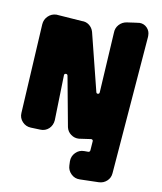

<svg xmlns="http://www.w3.org/2000/svg" viewBox="-101 -807 949 1125"><g transform="rotate(10 373.5 -244.0)"><path d="M638 -726Q664 -726 682 -707.5Q700 -689 700 -663V-653L634 169Q632 197 612 215.5Q592 234 564 235L451 238Q421 239 399.5 218Q378 197 377 168L376 143Q376 113 397 91.5Q418 70 448 70H472Q481 70 483 60L487 5Q488 0 484 -3.5Q480 -7 475 -6L405 4Q379 6 357.5 -9.5Q336 -25 330 -51L275 -348Q273 -357 264.5 -357Q256 -357 254 -349L247 -78Q246 -63 240 -50Q234 -37 224 -27.5Q214 -18 200.5 -13Q187 -8 172 -9L116 -11Q86 -12 65.5 -34Q45 -56 47 -86L77 -619Q79 -648 99.5 -668Q120 -688 149 -689L302 -678Q327 -679 346 -664.5Q365 -650 372 -626L458 -283Q460 -274 468.5 -274.5Q477 -275 478 -284L499 -642Q499 -671 517.5 -691.5Q536 -712 564 -716Q567 -716 578.5 -718Q590 -720 602.5 -721.5Q615 -723 625.5 -724.5Q636 -726 638 -726Z"/></g></svg>

Font: d puntillas B to tiptoe
Style: Regular
Weight: 400
Designer: deFharo
Foundry: deFharo.com
Version: Version 1.001 2012